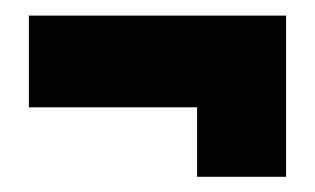

<svg xmlns="http://www.w3.org/2000/svg" viewBox="-20 -321 403 246"><path d="M232.5 -94.5H346.5V-301H17V-183.5H232.5Z"/></svg>

Font: Anybody ExtraCondensed Black
Style: Regular
Weight: 900
Width: 2
Version: Version 1.113;gftools[0.9.25]